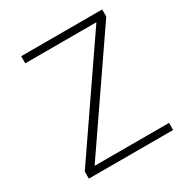

<svg xmlns="http://www.w3.org/2000/svg" viewBox="-162 -830 924 961"><g transform="rotate(-30 300.0 -350.0)"><path d="M91 -700V-659H502L78 -41V0H565V-41H135L559 -659V-700Z"/></g></svg>

Font: Advent Pro
Style: Light
Weight: 300
Designer: Andreas Kalpakidis
Foundry: Andreas Kalpakidis
Version: Version 2.002 2007